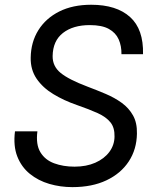

<svg xmlns="http://www.w3.org/2000/svg" viewBox="-20 -758 640 788"><path d="M277 10Q228 10 182.5 -3.2Q137 -16.5 102.5 -44.5Q68 -72.5 51 -115.8Q34 -159 41.5 -219H133.5Q126.5 -165 145.8 -133.2Q165 -101.5 202.2 -87.8Q239.5 -74 286 -74Q334.5 -74 371.2 -90.2Q408 -106.5 428.8 -134.5Q449.5 -162.5 450 -197Q451 -234 433.2 -256Q415.5 -278 380.8 -293.8Q346 -309.5 295.5 -327Q242 -345.5 198.8 -371.8Q155.5 -398 130.2 -435Q105 -472 106 -521.5Q107 -585.5 137.5 -634.2Q168 -683 223.2 -710.8Q278.5 -738.5 354 -738.5Q458 -738.5 513.8 -688.2Q569.5 -638 567 -535.5H478.5Q479 -569.5 467 -596.5Q455 -623.5 426.8 -639.2Q398.5 -655 348.5 -655Q280 -655 238.5 -622.8Q197 -590.5 196 -528Q195.5 -486 228.8 -458.8Q262 -431.5 339 -402.5Q377.5 -388 414 -372.5Q450.5 -357 479.8 -335.8Q509 -314.5 526 -284.2Q543 -254 542 -209.5Q541 -145 508.5 -95.5Q476 -46 417 -18Q358 10 277 10Z"/></svg>

Font: Spline Sans Mono
Style: Italic
Weight: 400
Italic angle: -4°
Monospace: yes
Designer: Eben Sorkin, Mirko Velimirovic
Foundry: Sorkin Type
Version: Version 1.004